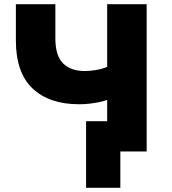

<svg xmlns="http://www.w3.org/2000/svg" viewBox="-20 -725 824 919"><path d="M556 174H392V-145H611V0H556ZM493 0V-247Q478 -241 456.5 -236.5Q435 -232 410 -229Q385 -226 359 -226Q216 -226 136 -301.5Q56 -377 56 -531V-705H245V-541Q245 -458 282 -421.5Q319 -385 386 -385Q411 -385 440.5 -390Q470 -395 493 -405V-705H682V0Z"/></svg>

Font: Nunito Sans 9pt Black
Style: Regular
Weight: 900
Version: Version 3.101;gftools[0.9.27]